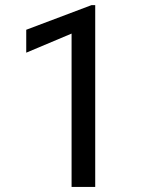

<svg xmlns="http://www.w3.org/2000/svg" viewBox="-20 -741 604 761"><path d="M263.7 0H357.4V-720.7H342.8L84 -623V-532.2L263.7 -607.9Z"/></svg>

Font: Roboto Flex
Style: Regular
Weight: 400
Designer: Berlow after Robertson
Foundry: Google
Version: Version 3.200;gftools[0.9.32]